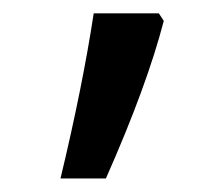

<svg xmlns="http://www.w3.org/2000/svg" viewBox="-20 -136 310 285"><path d="M215.8 -116.2 223.1 -105Q198.2 -8.8 137.2 128.9H69.8Q102.5 -7.3 119.1 -116.2Z"/></svg>

Font: Noto Sans Gujarati UI
Style: Regular
Weight: 400
Designer: Monotype Design Team
Foundry: Monotype Imaging Inc.
Version: Version 1.03